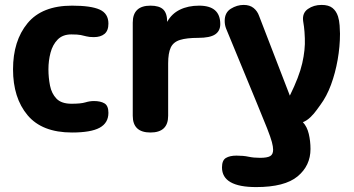

<svg xmlns="http://www.w3.org/2000/svg" viewBox="-20 -531 1439 781"><path d="M273 8Q151 8 92 -62.5Q33 -133 33 -249Q33 -365 92 -436.5Q151 -508 273 -508Q350 -508 385.5 -492Q421 -476 421 -435Q421 -406 405 -393Q389 -380 362 -380Q343 -380 332 -383Q321 -386 308.5 -388.5Q296 -391 270 -391Q235 -391 214.5 -370Q194 -349 185.5 -316.5Q177 -284 177 -249Q177 -215 183.5 -182.5Q190 -150 210 -129.5Q230 -109 271 -109Q309 -109 327 -114.5Q345 -120 362 -120Q389 -120 405 -110.5Q421 -101 421 -72Q421 -31 385.5 -11.5Q350 8 273 8Z M592 8Q520 8 520 -60V-439Q520 -508 592 -508Q628 -508 644 -492.5Q660 -477 660 -442Q678 -475 711.5 -491.5Q745 -508 790 -508Q876 -508 876 -433Q876 -405 855 -391Q834 -377 786 -377Q739 -377 712 -368.5Q685 -360 674.5 -337.5Q664 -315 664 -273V-60Q664 8 592 8Z M1022 230Q883 230 883 150Q883 121 899 111.5Q915 102 942 102Q970 102 991 106.5Q1012 111 1038 111Q1067 111 1079 104Q1091 97 1091 78Q1091 66 1086 47Q1081 28 1066.5 -9Q1052 -46 1025 -111L900 -414Q894 -429 894 -446Q894 -480 919 -495.5Q944 -511 971 -511Q996 -511 1011.5 -498.5Q1027 -486 1034 -466L1159 -142Q1197 -219 1209.5 -274Q1222 -329 1220 -375Q1219 -404 1216.5 -422.5Q1214 -441 1213 -446Q1209 -478 1232.5 -494.5Q1256 -511 1288 -511Q1317 -511 1332.5 -498.5Q1348 -486 1355 -464Q1360 -448 1361.5 -427.5Q1363 -407 1363 -394Q1363 -342 1353.5 -288Q1344 -234 1326.5 -186.5Q1309 -139 1283 -104Q1279 -99 1268.5 -84Q1258 -69 1243 -54.5Q1228 -40 1212 -34Q1229 -16 1236 13.5Q1243 43 1243 75Q1243 143 1190.5 186.5Q1138 230 1022 230Z"/></svg>

Font: Madimi One
Style: Regular
Weight: 400
Designer: Taurai Valerie Mtake, Mirko Velimirovic
Foundry: TaVaTake
Version: Version 1.000; ttfautohint (v1.8.4.7-5d5b)